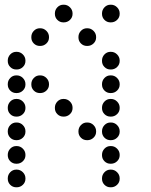

<svg xmlns="http://www.w3.org/2000/svg" viewBox="-20 -808 640 815"><path d="M249 -788Q234 -788 223.5 -777Q213 -766 213 -751V-749Q213 -734 223.5 -723.5Q234 -713 249 -713H251Q266 -713 277 -723.5Q288 -734 288 -749V-751Q288 -766 277 -777Q266 -788 251 -788ZM449 -788Q434 -788 423.5 -777Q413 -766 413 -751V-749Q413 -734 423.5 -723.5Q434 -713 449 -713H451Q466 -713 477 -723.5Q488 -734 488 -749V-751Q488 -766 477 -777Q466 -788 451 -788ZM149 -688Q134 -688 123.5 -677Q113 -666 113 -651V-649Q113 -634 123.5 -623.5Q134 -613 149 -613H151Q166 -613 177 -623.5Q188 -634 188 -649V-651Q188 -666 177 -677Q166 -688 151 -688ZM349 -688Q334 -688 323.5 -677Q313 -666 313 -651V-649Q313 -634 323.5 -623.5Q334 -613 349 -613H351Q366 -613 377 -623.5Q388 -634 388 -649V-651Q388 -666 377 -677Q366 -688 351 -688ZM49 -588Q34 -588 23.5 -577Q13 -566 13 -551V-549Q13 -534 23.5 -523.5Q34 -513 49 -513H51Q66 -513 77 -523.5Q88 -534 88 -549V-551Q88 -566 77 -577Q66 -588 51 -588ZM449 -588Q434 -588 423.5 -577Q413 -566 413 -551V-549Q413 -534 423.5 -523.5Q434 -513 449 -513H451Q466 -513 477 -523.5Q488 -534 488 -549V-551Q488 -566 477 -577Q466 -588 451 -588ZM49 -488Q34 -488 23.5 -477Q13 -466 13 -451V-449Q13 -434 23.5 -423.5Q34 -413 49 -413H51Q66 -413 77 -423.5Q88 -434 88 -449V-451Q88 -466 77 -477Q66 -488 51 -488ZM149 -488Q134 -488 123.5 -477Q113 -466 113 -451V-449Q113 -434 123.5 -423.5Q134 -413 149 -413H151Q166 -413 177 -423.5Q188 -434 188 -449V-451Q188 -466 177 -477Q166 -488 151 -488ZM449 -488Q434 -488 423.5 -477Q413 -466 413 -451V-449Q413 -434 423.5 -423.5Q434 -413 449 -413H451Q466 -413 477 -423.5Q488 -434 488 -449V-451Q488 -466 477 -477Q466 -488 451 -488ZM49 -388Q34 -388 23.5 -377Q13 -366 13 -351V-349Q13 -334 23.5 -323.5Q34 -313 49 -313H51Q66 -313 77 -323.5Q88 -334 88 -349V-351Q88 -366 77 -377Q66 -388 51 -388ZM249 -388Q234 -388 223.5 -377Q213 -366 213 -351V-349Q213 -334 223.5 -323.5Q234 -313 249 -313H251Q266 -313 277 -323.5Q288 -334 288 -349V-351Q288 -366 277 -377Q266 -388 251 -388ZM449 -388Q434 -388 423.5 -377Q413 -366 413 -351V-349Q413 -334 423.5 -323.5Q434 -313 449 -313H451Q466 -313 477 -323.5Q488 -334 488 -349V-351Q488 -366 477 -377Q466 -388 451 -388ZM49 -288Q34 -288 23.5 -277Q13 -266 13 -251V-249Q13 -234 23.5 -223.5Q34 -213 49 -213H51Q66 -213 77 -223.5Q88 -234 88 -249V-251Q88 -266 77 -277Q66 -288 51 -288ZM349 -288Q334 -288 323.5 -277Q313 -266 313 -251V-249Q313 -234 323.5 -223.5Q334 -213 349 -213H351Q366 -213 377 -223.5Q388 -234 388 -249V-251Q388 -266 377 -277Q366 -288 351 -288ZM449 -288Q434 -288 423.5 -277Q413 -266 413 -251V-249Q413 -234 423.5 -223.5Q434 -213 449 -213H451Q466 -213 477 -223.5Q488 -234 488 -249V-251Q488 -266 477 -277Q466 -288 451 -288ZM49 -188Q34 -188 23.5 -177Q13 -166 13 -151V-149Q13 -134 23.5 -123.5Q34 -113 49 -113H51Q66 -113 77 -123.5Q88 -134 88 -149V-151Q88 -166 77 -177Q66 -188 51 -188ZM449 -188Q434 -188 423.5 -177Q413 -166 413 -151V-149Q413 -134 423.5 -123.5Q434 -113 449 -113H451Q466 -113 477 -123.5Q488 -134 488 -149V-151Q488 -166 477 -177Q466 -188 451 -188ZM49 -88Q34 -88 23.5 -77Q13 -66 13 -51V-49Q13 -34 23.5 -23.5Q34 -13 49 -13H51Q66 -13 77 -23.5Q88 -34 88 -49V-51Q88 -66 77 -77Q66 -88 51 -88ZM449 -88Q434 -88 423.5 -77Q413 -66 413 -51V-49Q413 -34 423.5 -23.5Q434 -13 449 -13H451Q466 -13 477 -23.5Q488 -34 488 -49V-51Q488 -66 477 -77Q466 -88 451 -88Z"/></svg>

Font: Doto Rounded
Style: Bold
Weight: 700
Monospace: yes
Version: Version 1.000